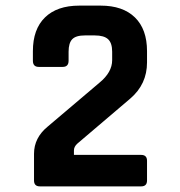

<svg xmlns="http://www.w3.org/2000/svg" viewBox="-20 -663 640 683"><path d="M101 -21V-116Q101 -173 150 -213L334 -369Q379 -406 379 -449V-479Q379 -510 364.5 -523.5Q350 -537 317 -537H282Q250 -537 237 -523.5Q224 -510 224 -479V-447Q224 -425 203 -425H118Q97 -425 97 -447V-481Q97 -559 140 -601Q183 -643 262 -643H338Q417 -643 460 -601Q503 -559 503 -481V-441Q503 -363 443 -312L255 -152Q243 -141 243 -128V-112H482Q503 -112 503 -91V-21Q503 0 482 0H122Q101 0 101 -21Z"/></svg>

Font: RajdhaniMono
Style: Bold
Weight: 700
Monospace: yes
Designer: Satya Rajpurohit, Jyotish Sonowal
Foundry: Indian Type Foundry
Version: Version 1.201;PS 1.0;hotconv 1.0.78;makeotf.lib2.5.61930; tt